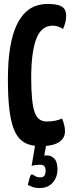

<svg xmlns="http://www.w3.org/2000/svg" viewBox="-20 -730 365 972"><path d="M187 10Q153 10 126 1.5Q99 -7 79 -28Q59 -49 46 -87Q33 -125 26.5 -184Q20 -243 20 -327Q20 -425 32 -493Q44 -561 64.5 -603.5Q85 -646 111 -669.5Q137 -693 165 -701.5Q193 -710 220 -710Q263 -710 283 -701.5Q303 -693 309 -679.5Q315 -666 315 -651Q315 -631 310 -613.5Q305 -596 299 -583Q293 -588 285 -591.5Q277 -595 267.5 -597.5Q258 -600 247 -600Q230 -600 214 -593.5Q198 -587 184 -570Q170 -553 160 -523Q150 -493 144 -447Q138 -401 138 -336Q138 -271 142.5 -228Q147 -185 156 -160.5Q165 -136 180 -125.5Q195 -115 216 -115Q239 -115 259.5 -119Q280 -123 294 -130Q300 -117 304.5 -99.5Q309 -82 309 -64Q309 -41 294.5 -24Q280 -7 252.5 1.5Q225 10 187 10ZM181 222Q156 222 138.5 214Q121 206 121 206Q121 206 123.5 194.5Q126 183 130 170.5Q134 158 137 155Q142 150 154 159Q166 168 183 168Q200 168 205.5 158.5Q211 149 211 136Q211 120 205 112Q199 104 185 104Q162 104 151 107Q140 110 140 110L159 -2H215L204 58Q204 58 202.5 57.5Q201 57 220 57Q240 57 255.5 73.5Q271 90 271 128Q271 153 260.5 174.5Q250 196 230 209Q210 222 181 222Z"/></svg>

Font: Yanone Kaffeesatz ExtraLight
Style: Regular
Weight: 200
Designer: Yanone (Cyrillic: Daniel Pouzeot, Huerta Tipografica, and Cyreal)
Foundry: Yanone
Version: Version 2.003